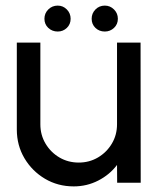

<svg xmlns="http://www.w3.org/2000/svg" viewBox="-20 -652 562 685"><path d="M40 -190V-500H124V-208.5Q124 -170.5 142.5 -139.5Q161 -108.5 192 -90.2Q223 -72 261 -72Q298.5 -72 329.5 -90.2Q360.5 -108.5 379 -139.5Q397.5 -170.5 397.5 -208.5V-500H481.5L482 0H398L397.5 -63.5Q371 -28.5 330.5 -7.8Q290 13 243 13Q186.5 13 140.5 -14.2Q94.5 -41.5 67.2 -87.5Q40 -133.5 40 -190ZM186 -539.5Q166 -539.5 152.2 -552.5Q138.5 -565.5 138.5 -585Q138.5 -604.5 152.2 -618.2Q166 -632 186 -632Q205 -632 218.5 -618.2Q232 -604.5 232 -585Q232 -565.5 218.5 -552.5Q205 -539.5 186 -539.5ZM354 -539.5Q334 -539.5 320.5 -552.5Q307 -565.5 307 -585Q307 -604.5 320.5 -618.2Q334 -632 354 -632Q373 -632 386.8 -618.2Q400.5 -604.5 400.5 -585Q400.5 -565.5 386.8 -552.5Q373 -539.5 354 -539.5Z"/></svg>

Font: Urbanist Medium
Style: Regular
Weight: 500
Designer: Corey Hu
Foundry: Corey Hu
Version: Version 1.321; ttfautohint (v1.8.4.7-5d5b)